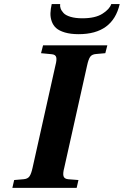

<svg xmlns="http://www.w3.org/2000/svg" viewBox="-20 -912 601 932"><path d="M40 0 48.8 -38.1 94.2 -42Q114.3 -43.5 123 -55.9Q131.8 -68.4 138.2 -98.1L249 -594.2Q256.3 -621.1 252.9 -634.3Q249.5 -647.5 230 -648.9L179.2 -653.8L189 -691.9H501L491.2 -653.8L446.8 -649.9Q426.3 -648.4 417.7 -636.2Q409.2 -624 402.8 -594.2L292 -98.1Q284.7 -71.3 288.1 -57.6Q291.5 -43.9 311 -42L360.8 -38.1L352.1 0ZM231 -892.1H272Q270.5 -881.8 274.2 -871.1Q277.8 -860.4 288.3 -848.9Q298.8 -837.4 322.5 -830.3Q346.2 -823.2 379.9 -823.2Q442.9 -823.2 477.5 -845.5Q512.2 -867.7 520 -892.1H561Q527.3 -746.1 361.8 -746.1Q322.8 -746.1 294.9 -754.4Q267.1 -762.7 252.4 -775.9Q237.8 -789.1 231 -808.6Q224.1 -828.1 224.9 -848.1Q225.6 -868.2 231 -892.1Z"/></svg>

Font: Linguistics Pro
Style: Bold Italic
Weight: 700
Italic angle: -12°
Designer: Stefan Peev, Context Ltd
Foundry: Stefan Peev, Context Ltd
Version: Version 001.000